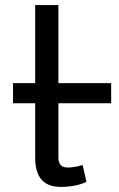

<svg xmlns="http://www.w3.org/2000/svg" viewBox="-20 -720 467 753"><path d="M416 -394V-315H209V-102Q209 -63 245 -63Q273 -63 304 -73L319 -7Q278 13 218 13Q118 13 118 -101V-315H31V-394H118V-700H209V-394Z"/></svg>

Font: Rambla
Style: Regular
Weight: 400
Designer: Martin Sommaruga
Foundry: Martin Sommaruga
Version: Version 1.001